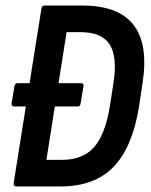

<svg xmlns="http://www.w3.org/2000/svg" viewBox="-20 -675 547 695"><path d="M32.6 -289.5Q20.3 -289.5 22 -300.9L32.2 -362.5Q34.2 -373.9 43.2 -373.9H86.9H271.7Q284.5 -373.9 282.1 -362.5L271.9 -300.9Q270.5 -289.5 260.9 -289.5ZM39.6 0Q28.3 0 29.3 -11.4L129.9 -643.6Q131.9 -655 140.9 -655H277.6Q408.7 -655 463.4 -584.8Q518.1 -514.6 495.7 -371.7L483.5 -291Q460.1 -142.8 391.4 -71.4Q322.7 0 197.8 0ZM148 -96.3H203.5Q279.9 -96.3 320.5 -142.3Q361.2 -188.4 377.8 -291L390.6 -374.3Q405.7 -468.8 377.1 -513.8Q348.6 -558.7 270.4 -558.7H221.1Z"/></svg>

Font: Sofia Sans Condensed
Style: Italic
Weight: 400
Italic angle: -9°
Designer: Botio Nikoltchev, Ani Petrova
Foundry: lettersoup
Version: Version 4.101